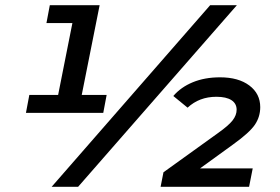

<svg xmlns="http://www.w3.org/2000/svg" viewBox="-20 -720 1079 740"><path d="M391 -354 378 -285H80L93 -354H204L259 -631H159L172 -700H364L295 -354ZM790 -700H893L281 0H179ZM751 -71H954L940 0H599L610 -56L820 -207Q861 -236 876.5 -256Q892 -276 892 -297Q892 -321 872 -334Q852 -347 814 -347Q748 -347 703 -305L648 -350Q677 -384 723 -403Q769 -422 828 -422Q899 -422 941 -390.5Q983 -359 983 -307Q983 -270 962.5 -239.5Q942 -209 878 -163Z"/></svg>

Font: Montserrat Alternates SemiBold
Style: Italic
Weight: 600
Italic angle: -11.3°
Designer: Julieta Ulanovsky
Foundry: Julieta Ulanovsky
Version: Version 7.200